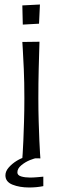

<svg xmlns="http://www.w3.org/2000/svg" viewBox="-20 -702 274 851"><path d="M159 0 79 -1Q79 -1 80.5 -21.5Q82 -42 83.5 -78.5Q85 -115 86.5 -163Q88 -211 88 -266Q88 -339 85.5 -395.5Q83 -452 81 -484Q79 -516 79 -516L155 -517Q155 -517 154 -484Q153 -451 151.5 -394Q150 -337 150 -265Q150 -211 151.5 -163Q153 -115 154.5 -78.5Q156 -42 157.5 -21Q159 0 159 0ZM153 -597 81 -593 79 -678 157 -682ZM109 129Q67 129 35.5 116.5Q4 104 4 75Q4 57 19 40Q34 23 54.5 10.5Q75 -2 93 -6L143 -1Q134 -1 113 7.5Q92 16 74.5 30.5Q57 45 57 62Q57 75 74 80Q91 85 113 85Q127 85 144.5 83.5Q162 82 172 81V123Q157 126 141.5 127.5Q126 129 109 129Z"/></svg>

Font: Truculenta
Style: Regular
Weight: 400
Designer: Ivan Castro, Eva Sanz & Omnibus-Type Team
Foundry: Omnibus-Type
Version: Version 1.002